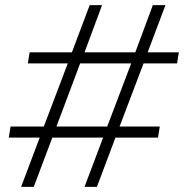

<svg xmlns="http://www.w3.org/2000/svg" viewBox="-20 -725 714 745"><path d="M62 0 134 -191H14L21 -234H150L243 -479H88L95 -522H259L328 -705H376L308 -522H505L573 -705H622L553 -522H674L667 -479H537L444 -234H600L593 -191H428L356 0H308L380 -191H183L111 0ZM199 -234H396L489 -479H291Z"/></svg>

Font: Nunito Sans 10pt SemiExpanded ExtraLight
Style: Italic
Weight: 250
Width: 6
Italic angle: -9°
Designer: Vernon Adams
Foundry: Vernon Adams
Version: Version 3.101;gftools[0.9.27]